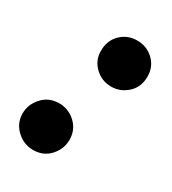

<svg xmlns="http://www.w3.org/2000/svg" viewBox="-131 -481 508 567"><g transform="rotate(30 123.5 -198.0)"><path d="M173.3 -258.3Q141.1 -258.3 117.9 -280.5Q94.7 -302.7 94.7 -335Q94.7 -370.6 117.4 -392.8Q140.1 -415 173.3 -415Q205.6 -415 228.8 -393.1Q252 -371.1 252 -337.4Q252 -301.3 228 -279.8Q204.1 -258.3 173.3 -258.3ZM67.4 19Q35.2 19 11 -3.7Q-13.2 -26.4 -13.2 -59.6Q-13.2 -90.3 9 -114.7Q31.2 -139.2 65.9 -139.2Q98.6 -139.2 122.3 -116.7Q146 -94.2 146 -60.5Q146 -29.3 124 -5.1Q102.1 19 67.4 19Z"/></g></svg>

Font: Elstob 8pt SemiBold
Style: Italic
Weight: 600
Italic angle: -20°
Designer: Peter S. Baker
Version: Version 1.015